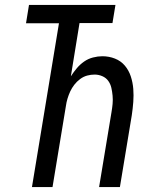

<svg xmlns="http://www.w3.org/2000/svg" viewBox="-20 -755 640 775"><path d="M109 0 218 -661H85L97 -735H446L434 -662H301L266 -447Q277 -464 290 -479.5Q303 -495 319.5 -506.5Q336 -518 355.5 -523Q375 -528 393 -528Q420 -528 444 -518.5Q468 -509 484 -490Q500 -471 508 -446.5Q516 -422 518 -396Q520 -370 518 -343.5Q516 -317 512 -290L464 0H380L430 -302Q433 -319 434.5 -335.5Q436 -352 434.5 -368.5Q433 -385 429.5 -400.5Q426 -416 417 -428.5Q408 -441 393 -447.5Q378 -454 362 -454Q347 -454 332 -450Q317 -446 303.5 -436Q290 -426 280 -413Q270 -400 263.5 -386Q257 -372 252.5 -357Q248 -342 246 -327L192 0Z"/></svg>

Font: Iosevka Aile Oblique
Style: Regular
Weight: 400
Italic angle: -9°
Designer: Belleve Invis
Foundry: Belleve Invis
Version: Version 31.1.0; ttfautohint (v1.8.4)